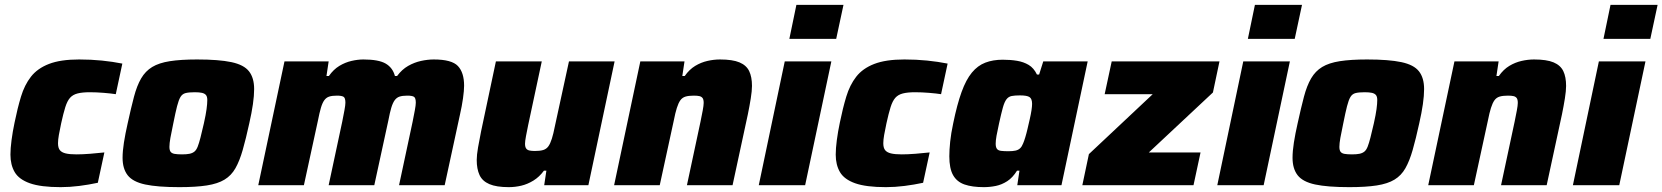

<svg xmlns="http://www.w3.org/2000/svg" viewBox="-20 -763 6849 791"><path d="M230 8Q148 8 103 -8Q58 -24 40.5 -54Q23 -84 23 -126Q23 -151 27.5 -185.5Q32 -220 40 -258Q52 -317 66.5 -365Q81 -413 107.5 -447Q134 -481 181.5 -499.5Q229 -518 306 -518Q355 -518 399.5 -513.5Q444 -509 484 -501L457 -375Q438 -378 407.5 -380.5Q377 -383 350 -383Q319 -383 299.5 -378Q280 -373 268.5 -360Q257 -347 249 -321.5Q241 -296 232 -255Q226 -227 222.5 -207Q219 -187 219 -173Q219 -154 226.5 -144.5Q234 -135 250.5 -131Q267 -127 295 -127Q319 -127 351.5 -129.5Q384 -132 410 -135L383 -10Q346 -2 306.5 3Q267 8 230 8Z M719 8Q629 8 578 -3Q527 -14 506 -41Q485 -68 485 -113Q485 -140 490.5 -175.5Q496 -211 506 -255Q520 -319 532 -364.5Q544 -410 561.5 -440Q579 -470 607 -487Q635 -504 680 -511Q725 -518 792 -518Q882 -518 933.5 -507Q985 -496 1006 -469Q1027 -442 1027 -396Q1027 -369 1022 -334Q1017 -299 1007 -255Q993 -191 980 -145.5Q967 -100 950 -70Q933 -40 905 -23Q877 -6 832 1Q787 8 719 8ZM730 -127Q749 -127 761 -129.5Q773 -132 781 -138.5Q789 -145 794.5 -159Q800 -173 806 -196.5Q812 -220 820 -255Q828 -291 831 -313.5Q834 -336 834 -351Q834 -365 828.5 -371.5Q823 -378 812 -380.5Q801 -383 782 -383Q758 -383 744.5 -379.5Q731 -376 723.5 -363.5Q716 -351 709.5 -325.5Q703 -300 694 -255Q686 -218 682 -195Q678 -172 678 -158Q678 -144 683 -137.5Q688 -131 699.5 -129Q711 -127 730 -127Z M1044 0 1152 -510H1334L1325 -450H1335Q1354 -477 1378 -491.5Q1402 -506 1428 -512Q1454 -518 1477 -518Q1540 -518 1569 -501Q1598 -484 1607 -450H1616Q1636 -477 1661.5 -491.5Q1687 -506 1714.5 -512Q1742 -518 1767 -518Q1841 -518 1866.5 -491Q1892 -464 1892 -410Q1892 -390 1887.5 -358Q1883 -326 1875 -291L1812 0H1624L1680 -262Q1685 -287 1689 -308.5Q1693 -330 1693 -340Q1693 -360 1685 -364.5Q1677 -369 1658 -369Q1638 -369 1626 -365Q1614 -361 1606 -350Q1598 -339 1592 -319Q1586 -299 1580 -267L1522 0H1334L1390 -262Q1395 -287 1399 -308.5Q1403 -330 1403 -340Q1403 -360 1395 -364.5Q1387 -369 1368 -369Q1348 -369 1336 -365Q1324 -361 1316 -350Q1308 -339 1302 -318.5Q1296 -298 1290 -267L1232 0Z M2076 8Q2025 8 1996 -4.5Q1967 -17 1955.5 -42Q1944 -67 1944 -104Q1944 -124 1949.5 -156Q1955 -188 1962 -222L2023 -510H2212L2156 -248Q2151 -224 2147 -202.5Q2143 -181 2143 -171Q2143 -158 2147.5 -151.5Q2152 -145 2161 -143Q2170 -141 2184 -141Q2205 -141 2218 -145Q2231 -149 2239 -160Q2247 -171 2253.5 -191.5Q2260 -212 2266 -243L2324 -510H2512L2404 0H2222L2231 -60H2221Q2202 -34 2177.5 -19Q2153 -4 2127.5 2Q2102 8 2076 8Z M2510 0 2618 -510H2800L2791 -450H2801Q2820 -477 2844 -491.5Q2868 -506 2894.5 -512Q2921 -518 2946 -518Q2998 -518 3026.5 -506Q3055 -494 3066.5 -470Q3078 -446 3078 -409Q3078 -389 3073 -357.5Q3068 -326 3061 -292L2998 0H2810L2866 -262Q2871 -286 2875 -307.5Q2879 -329 2879 -339Q2879 -353 2874.5 -359Q2870 -365 2861.5 -367Q2853 -369 2838 -369Q2817 -369 2804 -365Q2791 -361 2783 -350Q2775 -339 2768.5 -318.5Q2762 -298 2756 -267L2698 0Z M3232 -603 3261 -743H3455L3425 -603ZM3106 0 3213 -510H3405L3297 0Z M3630 8Q3548 8 3503 -8Q3458 -24 3440.5 -54Q3423 -84 3423 -126Q3423 -151 3427.5 -185.5Q3432 -220 3440 -258Q3452 -317 3466.5 -365Q3481 -413 3507.5 -447Q3534 -481 3581.5 -499.5Q3629 -518 3706 -518Q3755 -518 3799.5 -513.5Q3844 -509 3884 -501L3857 -375Q3838 -378 3807.5 -380.5Q3777 -383 3750 -383Q3719 -383 3699.5 -378Q3680 -373 3668.5 -360Q3657 -347 3649 -321.5Q3641 -296 3632 -255Q3626 -227 3622.5 -207Q3619 -187 3619 -173Q3619 -154 3626.5 -144.5Q3634 -135 3650.5 -131Q3667 -127 3695 -127Q3719 -127 3751.5 -129.5Q3784 -132 3810 -135L3783 -10Q3746 -2 3706.5 3Q3667 8 3630 8Z M4033 8Q3985 8 3953.5 -3Q3922 -14 3906.5 -41.5Q3891 -69 3891 -119Q3891 -145 3894.5 -179Q3898 -213 3907 -255Q3923 -333 3941.5 -384Q3960 -435 3984 -464Q4008 -493 4039.5 -505Q4071 -517 4111 -517Q4143 -517 4170 -512.5Q4197 -508 4218 -495.5Q4239 -483 4252 -456H4261L4278 -510H4461L4353 0H4171L4180 -60H4170Q4152 -31 4129.5 -16.5Q4107 -2 4082.5 3Q4058 8 4033 8ZM4134 -140Q4152 -140 4163.5 -142.5Q4175 -145 4182.5 -152Q4190 -159 4195 -172Q4199 -181 4204 -197.5Q4209 -214 4213.5 -233.5Q4218 -253 4222.5 -272.5Q4227 -292 4229.5 -308.5Q4232 -325 4232 -335Q4232 -356 4221.5 -363Q4211 -370 4182 -370Q4161 -370 4148 -367.5Q4135 -365 4126.5 -354Q4118 -343 4111.5 -319.5Q4105 -296 4096 -255Q4089 -224 4085.5 -204Q4082 -184 4082 -171Q4082 -157 4087 -150Q4092 -143 4104 -141.5Q4116 -140 4134 -140Z M4439 0 4466 -128 4729 -375H4531L4560 -510H5004L4977 -382L4713 -135H4926L4897 0Z M5121 -603 5150 -743H5344L5314 -603ZM4995 0 5102 -510H5294L5186 0Z M5539 8Q5449 8 5398 -3Q5347 -14 5326 -41Q5305 -68 5305 -113Q5305 -140 5310.5 -175.5Q5316 -211 5326 -255Q5340 -319 5352 -364.5Q5364 -410 5381.5 -440Q5399 -470 5427 -487Q5455 -504 5500 -511Q5545 -518 5612 -518Q5702 -518 5753.5 -507Q5805 -496 5826 -469Q5847 -442 5847 -396Q5847 -369 5842 -334Q5837 -299 5827 -255Q5813 -191 5800 -145.5Q5787 -100 5770 -70Q5753 -40 5725 -23Q5697 -6 5652 1Q5607 8 5539 8ZM5550 -127Q5569 -127 5581 -129.5Q5593 -132 5601 -138.5Q5609 -145 5614.5 -159Q5620 -173 5626 -196.5Q5632 -220 5640 -255Q5648 -291 5651 -313.5Q5654 -336 5654 -351Q5654 -365 5648.5 -371.5Q5643 -378 5632 -380.5Q5621 -383 5602 -383Q5578 -383 5564.5 -379.5Q5551 -376 5543.5 -363.5Q5536 -351 5529.5 -325.5Q5523 -300 5514 -255Q5506 -218 5502 -195Q5498 -172 5498 -158Q5498 -144 5503 -137.5Q5508 -131 5519.5 -129Q5531 -127 5550 -127Z M5864 0 5972 -510H6154L6145 -450H6155Q6174 -477 6198 -491.5Q6222 -506 6248.5 -512Q6275 -518 6300 -518Q6352 -518 6380.5 -506Q6409 -494 6420.5 -470Q6432 -446 6432 -409Q6432 -389 6427 -357.5Q6422 -326 6415 -292L6352 0H6164L6220 -262Q6225 -286 6229 -307.5Q6233 -329 6233 -339Q6233 -353 6228.5 -359Q6224 -365 6215.5 -367Q6207 -369 6192 -369Q6171 -369 6158 -365Q6145 -361 6137 -350Q6129 -339 6122.5 -318.5Q6116 -298 6110 -267L6052 0Z M6586 -603 6615 -743H6809L6779 -603ZM6460 0 6567 -510H6759L6651 0Z"/></svg>

Font: Saira Thin ExtraBold
Style: Italic
Weight: 800
Italic angle: -12°
Version: Version 1.101